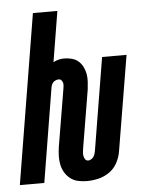

<svg xmlns="http://www.w3.org/2000/svg" viewBox="-70 -778 623 829"><g transform="rotate(-5 241.5 -363.5)"><path d="M274 8Q254 8 235.5 4Q217 0 202.5 -11Q188 -22 178.5 -37.5Q169 -53 165 -71.5Q161 -90 161.5 -109.5Q162 -129 165 -149L207 -400Q208 -407 208.5 -413.5Q209 -420 207 -425.5Q205 -431 201 -435.5Q197 -440 190 -440Q184 -440 177.5 -437.5Q171 -435 166.5 -430.5Q162 -426 159.5 -420Q157 -414 156 -408L89 0H-17L104 -735H210L174 -516Q185 -522 197 -525Q209 -528 221 -528Q238 -528 254.5 -523.5Q271 -519 282.5 -509Q294 -499 301.5 -484.5Q309 -470 312 -453.5Q315 -437 314 -420Q313 -403 311 -386L269 -134Q268 -126 267 -117.5Q266 -109 267.5 -101Q269 -93 273.5 -86.5Q278 -80 287 -80Q293 -80 299.5 -84Q306 -88 310 -94Q314 -100 316 -107Q318 -114 319 -120L385 -520H491L422 -106Q418 -82 405.5 -58.5Q393 -35 371 -19.5Q349 -4 323.5 2Q298 8 274 8Z"/></g></svg>

Font: Iosevka Extrabold
Style: Italic
Weight: 800
Italic angle: -9°
Monospace: yes
Designer: Belleve Invis
Foundry: Belleve Invis
Version: Version 32.5.0; ttfautohint (v1.8.4)